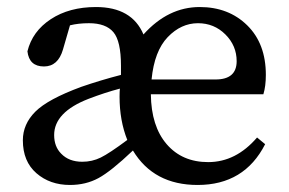

<svg xmlns="http://www.w3.org/2000/svg" viewBox="-20 -511 822 546"><path d="M214 -51Q242 -51 266.5 -63Q291 -75 342 -113Q320 -168 320 -236Q320 -252 321 -259Q279 -248 232 -230Q134 -192 134 -127Q134 -94 154 -74Q176 -51 214 -51ZM411 -285H593Q653 -285 653 -337Q653 -381 621 -413Q589 -445 543 -445Q495 -445 457 -405.5Q419 -366 411 -285ZM729 -243H409Q410 -152 454 -101Q498 -50 572 -50Q651 -50 711 -120L734 -101Q675 15 542 15Q417 15 358 -83Q296 -24 260 -4.5Q224 15 179 15Q122 15 83.5 -18.5Q45 -52 45 -112Q45 -158 80.5 -193.5Q116 -229 211 -264Q266 -283 324 -298V-324Q324 -394 302.5 -419.5Q281 -445 233 -445Q203 -445 179 -439L159 -370Q145 -322 105 -322Q63 -322 58 -365Q72 -422 124.5 -456.5Q177 -491 253 -491Q355 -491 388 -413Q458 -491 548 -491Q630 -491 683 -439Q736 -387 736 -298Q736 -266 729 -243Z"/></svg>

Font: TypoPRO Source Serif Pro
Style: Regular
Weight: 400
Designer: Frank Grießhammer
Foundry: Adobe Systems Incorporated
Version: Version 1.017;PS 1.0;hotconv 1.0.79;makeotf.lib2.5.61930